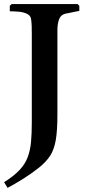

<svg xmlns="http://www.w3.org/2000/svg" viewBox="-39 -725 413 937"><path d="M241.2 -513.2V-167Q241.2 -87.9 233.2 -41.5Q225.1 4.9 206.1 34.4Q187 64 152.8 91.8Q116.7 120.6 76.9 145.8Q37.1 170.9 -2 191.9L-19 164.1Q28.8 134.3 56.4 104.7Q84 75.2 96.4 41.5Q108.9 7.8 112.5 -33.2Q116.2 -74.2 116.2 -127.9V-559.1Q116.2 -577.1 115.7 -596.2Q115.2 -615.2 112.8 -630.9Q110.8 -648.9 93 -657.5Q75.2 -666 51.5 -668Q27.8 -669.9 8.8 -669.9V-696.8L18.1 -705.1H339.8L348.1 -696.8V-671.9Q336.9 -669.9 321 -666.5Q305.2 -663.1 293 -660.6Q280.8 -658.2 279.8 -658.2Q256.8 -652.3 249 -630.1Q241.2 -607.9 241.2 -577.6Q241.2 -547.4 241.2 -513.2Z"/></svg>

Font: Aref Ruqaa
Style: Bold
Weight: 700
Designer: Abdullah Aref
Version: Version 1.002